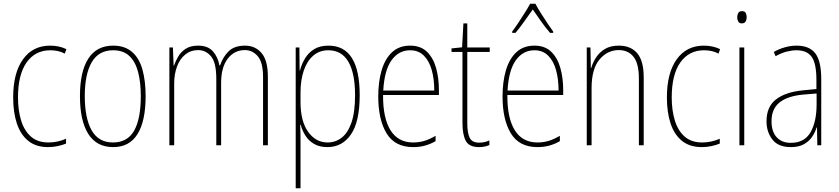

<svg xmlns="http://www.w3.org/2000/svg" viewBox="-20 -783 4521 1035"><path d="M239 10Q174 10 132.5 -23.5Q91 -57 71 -117Q51 -177 51 -258Q51 -390 104 -463.5Q157 -537 250 -537Q299 -537 338 -518L329 -494Q311 -504 291 -508Q271 -512 251 -512Q170 -512 123.5 -446.5Q77 -381 77 -258Q77 -188 94 -133Q111 -78 147 -46.5Q183 -15 241 -15Q290 -15 336 -35V-9Q317 -1 291.5 4.5Q266 10 239 10Z M765 -264Q765 -131 721.5 -60.5Q678 10 590 10Q501 10 456 -61Q411 -132 411 -265Q411 -397 456 -467Q501 -537 590 -537Q653 -537 692 -503Q731 -469 748 -407.5Q765 -346 765 -264ZM437 -265Q437 -146 474 -80.5Q511 -15 589 -15Q667 -15 703 -78.5Q739 -142 739 -265Q739 -339 724.5 -394.5Q710 -450 677.5 -481Q645 -512 590 -512Q512 -512 474.5 -447.5Q437 -383 437 -265Z M1301 -537Q1356 -537 1390 -497Q1424 -457 1424 -370V0H1398V-368Q1398 -447 1369.5 -480Q1341 -513 1300 -513Q1243 -513 1207.5 -466.5Q1172 -420 1172 -336V0H1146V-357Q1146 -446 1117.5 -479.5Q1089 -513 1048 -513Q1008 -513 978.5 -489Q949 -465 934 -424Q919 -383 919 -333V0H893V-527H912L916 -429H918Q926 -453 940.5 -478Q955 -503 981 -520Q1007 -537 1048 -537Q1101 -537 1128 -506Q1155 -475 1163 -430H1166Q1182 -477 1213 -507Q1244 -537 1301 -537Z M1751 -537Q1919 -537 1919 -270Q1919 -127 1872 -58.5Q1825 10 1745 10Q1702 10 1672.5 -7.5Q1643 -25 1626 -52.5Q1609 -80 1601 -110H1598Q1600 -76 1600 -21V232H1574V-527H1594L1595 -403H1597Q1606 -438 1624.5 -468.5Q1643 -499 1673.5 -518Q1704 -537 1751 -537ZM1750 -512Q1702 -512 1668.5 -483Q1635 -454 1617.5 -402.5Q1600 -351 1600 -284V-232Q1600 -130 1641 -72.5Q1682 -15 1746 -15Q1788 -15 1821.5 -40.5Q1855 -66 1874.5 -122Q1894 -178 1894 -270Q1894 -388 1858 -450Q1822 -512 1750 -512Z M2191 -537Q2248 -537 2282 -503.5Q2316 -470 2331 -415.5Q2346 -361 2346 -298V-271H2045Q2044 -147 2085 -81Q2126 -15 2207 -15Q2239 -15 2267.5 -23.5Q2296 -32 2328 -51V-22Q2302 -7 2272.5 1.5Q2243 10 2207 10Q2109 10 2064 -64Q2019 -138 2019 -263Q2019 -343 2037.5 -405Q2056 -467 2094 -502Q2132 -537 2191 -537ZM2191 -512Q2129 -512 2090.5 -458Q2052 -404 2046 -295H2321Q2321 -356 2307.5 -405Q2294 -454 2265 -483Q2236 -512 2191 -512Z M2563 -14Q2579 -14 2593.5 -17.5Q2608 -21 2618 -26V-1Q2606 4 2593 7Q2580 10 2562 10Q2509 10 2491 -23.5Q2473 -57 2473 -120V-503H2414V-522L2471 -528L2478 -657H2499V-527H2620V-503H2499V-119Q2499 -66 2512 -40Q2525 -14 2563 -14Z M2861 -537Q2918 -537 2952 -503.5Q2986 -470 3001 -415.5Q3016 -361 3016 -298V-271H2715Q2714 -147 2755 -81Q2796 -15 2877 -15Q2909 -15 2937.5 -23.5Q2966 -32 2998 -51V-22Q2972 -7 2942.5 1.5Q2913 10 2877 10Q2779 10 2734 -64Q2689 -138 2689 -263Q2689 -343 2707.5 -405Q2726 -467 2764 -502Q2802 -537 2861 -537ZM2861 -512Q2799 -512 2760.5 -458Q2722 -404 2716 -295H2991Q2991 -356 2977.5 -405Q2964 -454 2935 -483Q2906 -512 2861 -512ZM2866 -763Q2878 -740 2897 -710Q2916 -680 2934 -653Q2952 -626 2962 -613V-606H2945Q2922 -632 2897 -667.5Q2872 -703 2852 -732Q2832 -704 2806.5 -668Q2781 -632 2759 -606H2741V-613Q2754 -630 2772 -657Q2790 -684 2808 -712.5Q2826 -741 2838 -763Z M3316 -537Q3380 -537 3415 -496Q3450 -455 3450 -366V0H3424V-359Q3424 -441 3395 -477Q3366 -513 3316 -513Q3254 -513 3211.5 -462Q3169 -411 3169 -308V0H3143V-527H3163L3165 -416H3167Q3175 -445 3193 -473Q3211 -501 3241 -519Q3271 -537 3316 -537Z M3763 10Q3698 10 3656.5 -23.5Q3615 -57 3595 -117Q3575 -177 3575 -258Q3575 -390 3628 -463.5Q3681 -537 3774 -537Q3823 -537 3862 -518L3853 -494Q3835 -504 3815 -508Q3795 -512 3775 -512Q3694 -512 3647.5 -446.5Q3601 -381 3601 -258Q3601 -188 3618 -133Q3635 -78 3671 -46.5Q3707 -15 3765 -15Q3814 -15 3860 -35V-9Q3841 -1 3815.5 4.5Q3790 10 3763 10Z M3980 -723Q3995 -723 4000 -713Q4005 -703 4005 -691Q4005 -676 3999 -666.5Q3993 -657 3979 -657Q3965 -657 3959.5 -667Q3954 -677 3954 -690Q3954 -702 3959.5 -712.5Q3965 -723 3980 -723ZM3992 -527V0H3966V-527Z M4274 -537Q4343 -537 4375 -495.5Q4407 -454 4407 -356V0H4386L4384 -96H4382Q4374 -69 4357.5 -45Q4341 -21 4313.5 -5.5Q4286 10 4243 10Q4175 10 4143.5 -31Q4112 -72 4112 -129Q4112 -208 4163.5 -247.5Q4215 -287 4308 -296L4381 -303V-351Q4381 -441 4355.5 -476.5Q4330 -512 4274 -512Q4250 -512 4221.5 -505Q4193 -498 4161 -480L4151 -503Q4179 -519 4211 -528Q4243 -537 4274 -537ZM4308 -273Q4225 -265 4182 -230.5Q4139 -196 4139 -129Q4139 -74 4166.5 -43.5Q4194 -13 4243 -13Q4317 -13 4349.5 -70.5Q4382 -128 4382 -220V-279Z"/></svg>

Font: Noto Sans Georgian Condensed Thin
Style: Regular
Weight: 100
Width: 3
Designer: Monotype Design Team, Akaki Razmadze
Foundry: Google LLC
Version: Version 2.005; ttfautohint (v1.8.4.7-5d5b)